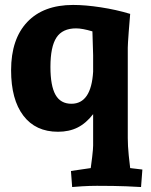

<svg xmlns="http://www.w3.org/2000/svg" viewBox="-20 -522 611 777"><path d="M550.8 234.9Q538.6 233.9 490.7 231.9Q442.9 230 372.1 230Q343.3 230 312 231.9Q280.8 233.9 272 234.9L267.1 169.9L347.2 158.2Q349.1 147 353 113.5Q356.9 80.1 356.9 66.9V-60.1Q328.1 -22.9 293.9 -5.9Q259.8 11.2 214.8 11.2Q124 11.2 74.5 -54Q24.9 -119.1 24.9 -237.8Q24.9 -363.8 90.3 -432.9Q155.8 -502 275.9 -502Q325.7 -502 387.9 -492.4Q450.2 -482.9 506.8 -465.8Q504.9 -446.8 501 -394.3Q497.1 -341.8 497.1 -329.1V37.1Q497.1 67.9 501 106.9Q504.9 146 506.8 158.2L556.2 164.1ZM356.9 -231.9V-298.8Q356.9 -316.9 354 -395Q313 -407.2 288.1 -407.2Q232.9 -407.2 208.5 -370.1Q184.1 -333 184.1 -251Q184.1 -174.8 204.6 -138.4Q225.1 -102.1 269 -102.1Q349.1 -102.1 356.9 -231.9Z"/></svg>

Font: Sura
Style: Bold
Weight: 700
Designer: Carolina Giovagnoli
Foundry: Huerta Tipografica
Version: Version 1.002;PS 001.002;hotconv 1.0.70;makeotf.lib2.5.58329